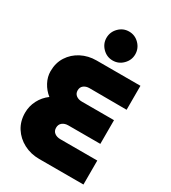

<svg xmlns="http://www.w3.org/2000/svg" viewBox="-226 -1066 1048 1179"><g transform="rotate(30 298.0 -477.0)"><path d="M246 0Q186 0 136.5 -26Q87 -52 58 -97.5Q29 -143 29 -203Q29 -250 50.5 -291.5Q72 -333 110 -361Q77 -387 57 -424.5Q37 -462 37 -502Q37 -561 65.5 -605.5Q94 -650 142.5 -675Q191 -700 249 -700H560V-530L297 -531Q272 -531 256 -518.5Q240 -506 240 -483Q240 -461 256 -448.5Q272 -436 297 -436H525V-268H298Q273 -268 256.5 -255Q240 -242 240 -218Q240 -195 256.5 -182.5Q273 -170 298 -170H560V0ZM334 -749Q292 -749 262 -779.5Q232 -810 232 -851Q232 -893 262 -923.5Q292 -954 334 -954Q376 -954 406 -923.5Q436 -893 436 -851Q436 -810 406 -779.5Q376 -749 334 -749Z"/></g></svg>

Font: MuseoModerno Black
Style: Regular
Weight: 900
Designer: Pablo Cosgaya, Héctor Gatti, Marcela Romero, and the Authors of The MuseoModerno Project.
Foundry: Omnibus-Type Team
Version: Version 1.001